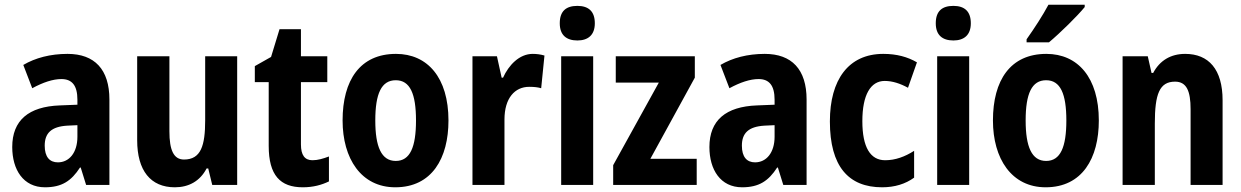

<svg xmlns="http://www.w3.org/2000/svg" viewBox="-20 -786 5275 816"><path d="M267 -557C194 -557 130 -540 79 -510L117 -411C163 -436 205 -450 241 -450C286 -450 309 -423 309 -362V-341L234 -338C102 -333 32 -275 32 -161C32 -65 79 10 171 10C243 10 283 -17 320 -74H323L346 0H445V-363C445 -491 382 -557 267 -557ZM266 -252 309 -254V-205C309 -137 274 -96 226 -96C191 -96 170 -119 170 -167C170 -220 198 -248 266 -252Z M988 -547H852V-275C852 -167 834 -108 762 -108C718 -108 700 -148 700 -228V-547H563V-190C563 -61 620 10 723 10C782 10 830 -16 858 -70H865L882 0H988Z M1308 -105C1275 -105 1259 -127 1259 -172V-437H1371V-547H1259V-662H1168L1132 -544L1063 -505V-437H1122V-166C1122 -41 1171 10 1267 10C1311 10 1347 0 1378 -15V-121C1354 -112 1331 -105 1308 -105Z M1886 -274C1886 -456 1797 -557 1663 -557C1510 -557 1436 -445 1436 -274C1436 -112 1515 10 1660 10C1816 10 1886 -114 1886 -274ZM1575 -274C1575 -388 1601 -445 1662 -445C1723 -445 1748 -387 1748 -274C1748 -161 1723 -102 1662 -102C1601 -102 1575 -162 1575 -274Z M2244 -557C2187 -557 2142 -509 2118 -456H2112L2092 -547H1988V0H2124V-278C2124 -369 2168 -417 2229 -417C2251 -417 2267 -415 2280 -411L2294 -550C2277 -555 2260 -557 2244 -557Z M2434 -761C2386 -761 2359 -739 2359 -687C2359 -637 2387 -614 2434 -614C2479 -614 2508 -637 2508 -687C2508 -738 2481 -761 2434 -761ZM2501 -547H2365V0H2501Z M2941 0V-111H2744L2933 -456V-547H2597V-435H2780L2586 -84V0Z M3230 -557C3157 -557 3093 -540 3042 -510L3080 -411C3126 -436 3168 -450 3204 -450C3249 -450 3272 -423 3272 -362V-341L3197 -338C3065 -333 2995 -275 2995 -161C2995 -65 3042 10 3134 10C3206 10 3246 -17 3283 -74H3286L3309 0H3408V-363C3408 -491 3345 -557 3230 -557ZM3229 -252 3272 -254V-205C3272 -137 3237 -96 3189 -96C3154 -96 3133 -119 3133 -167C3133 -220 3161 -248 3229 -252Z M3729 10C3782 10 3828 -4 3865 -31V-145C3826 -120 3785 -105 3742 -105C3679 -105 3645 -160 3645 -271C3645 -383 3680 -442 3740 -442C3773 -442 3806 -431 3839 -413L3877 -521C3838 -544 3791 -557 3734 -557C3586 -557 3507 -447 3507 -270C3507 -79 3586 10 3729 10Z M4032 -761C3984 -761 3957 -739 3957 -687C3957 -637 3985 -614 4032 -614C4077 -614 4106 -637 4106 -687C4106 -738 4079 -761 4032 -761ZM4099 -547H3963V0H4099Z M4590 -756V-766H4436C4412 -721 4377 -667 4343 -619V-606H4438C4486 -646 4560 -719 4590 -756ZM4650 -274C4650 -456 4561 -557 4427 -557C4274 -557 4200 -445 4200 -274C4200 -112 4279 10 4424 10C4580 10 4650 -114 4650 -274ZM4339 -274C4339 -388 4365 -445 4426 -445C4487 -445 4512 -387 4512 -274C4512 -161 4487 -102 4426 -102C4365 -102 4339 -162 4339 -274Z M5017 -557C4956 -557 4909 -529 4881 -476H4874L4858 -547H4751V0H4888V-261C4888 -387 4908 -439 4974 -439C5023 -439 5040 -399 5040 -322V0H5176V-360C5176 -491 5117 -557 5017 -557Z"/></svg>

Font: Noto Sans Lao UI Cond
Style: Bold
Weight: 700
Width: 3
Designer: Monotype Design Team
Foundry: Monotype Imaging Inc.
Version: Version 2.000